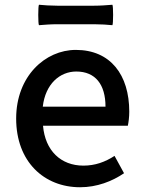

<svg xmlns="http://www.w3.org/2000/svg" viewBox="-20 -774 606 808"><path d="M428 -245H518C521 -259 524 -281 524 -304C524 -459 445 -564 299 -564C171 -564 48 -454 48 -275C48 -93 166 14 317 14C388 14 452 -11 502 -45L462 -118C422 -92 380 -77 331 -77C236 -77 170 -140 161 -245H339ZM226 -325H160C171 -421 232 -473 301 -473C381 -473 424 -419 424 -325H292ZM298 -750H221C194 -750 163 -752 144 -754C140 -750 140 -672 144 -668C169 -670 194 -672 221 -672H298H376C403 -672 434 -670 453 -668C457 -672 457 -750 453 -754C428 -752 403 -750 376 -750H298Z"/></svg>

Font: GenSekiGothic2 TW M
Style: Regular
Weight: 500
Version: Version 2.100;PS 2.1;hotconv 16.6.51;makeotf.lib2.5.65220 DE